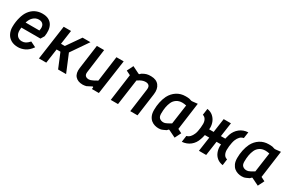

<svg xmlns="http://www.w3.org/2000/svg" viewBox="99 -1468 3645 2431"><g transform="rotate(30 1921.0 -252.0)"><path d="M229 10Q167 10 125 -15Q83 -40 62 -83Q41 -126 41 -177Q41 -219 46.5 -255Q52 -291 60 -318Q76 -381 109 -425Q142 -469 188 -491.5Q234 -514 289 -514Q344 -514 380 -495Q416 -476 435 -443Q454 -410 458 -367.5Q462 -325 454 -279L423 -227H123L133 -309H360Q373 -366 353 -396Q333 -426 287 -426Q241 -426 204.5 -391Q168 -356 153 -288Q149 -267 145.5 -246Q142 -225 141 -191Q139 -137 165 -108Q191 -79 235 -79Q264 -79 288 -92Q312 -105 341 -137L420 -98Q376 -36 326.5 -13Q277 10 229 10Z M532 0 603 -504H710L681 -300H737L879 -504H994L812 -239L808 -291L929 0H812L725 -210H669L639 0Z M1175 11Q1104 11 1066.5 -31Q1029 -73 1040 -153L1088 -504H1194L1148 -157Q1143 -120 1160 -102.5Q1177 -85 1211 -85Q1222 -85 1235.5 -89Q1249 -93 1270 -103.5Q1291 -114 1324 -133L1374 -504H1480L1408 0H1306L1309 -21Q1310 -29 1305 -31.5Q1300 -34 1293 -30Q1274 -20 1257.5 -11.5Q1241 -3 1227 4Q1214 7 1201 9Q1188 11 1175 11Z M1582 0 1643 -447 1691 -364 1572 -423 1617 -514 1720 -463Q1730 -459 1736 -466L1750 -480Q1785 -501 1812.5 -508.5Q1840 -516 1877 -515Q1955 -514 1992.5 -465Q2030 -416 2019 -335L1973 0H1867L1913 -340Q1919 -382 1902 -400Q1885 -418 1854 -418Q1835 -418 1817.5 -413.5Q1800 -409 1778.5 -398Q1757 -387 1724 -366L1745 -407L1688 0Z M2283 10Q2257 10 2228.5 2Q2200 -6 2175.5 -25.5Q2151 -45 2135.5 -79Q2120 -113 2120 -165Q2120 -222 2131.5 -277Q2143 -332 2166 -380Q2199 -443 2254.5 -478.5Q2310 -514 2381 -514Q2395 -514 2407 -513.5Q2419 -513 2434 -511L2471 -500Q2478 -499 2487 -500L2561 -508L2507 -110L2566 -80L2521 10L2417 -41Q2408 -46 2403 -39L2387 -22Q2361 -10 2344.5 -2.5Q2328 5 2314 7.5Q2300 10 2283 10ZM2299 -86Q2311 -86 2322.5 -89Q2334 -92 2353 -102Q2372 -112 2404 -131L2444 -416Q2410 -423 2385 -423Q2338 -423 2303.5 -400.5Q2269 -378 2252 -340Q2236 -305 2228.5 -263Q2221 -221 2221 -168Q2221 -123 2244 -104.5Q2267 -86 2299 -86Z M2871 0 2901 -210H2826L2837 -300H2913L2942 -504H3048L3019 -300H3094L3085 -210H3007L2977 0ZM2626 10 2639 -83Q2669 -91 2688.5 -112Q2708 -133 2722 -166Q2730 -183 2735.5 -210.5Q2741 -238 2744 -267.5Q2747 -297 2747 -320Q2747 -355 2732.5 -382.5Q2718 -410 2686 -420L2699 -513Q2750 -505 2783 -476.5Q2816 -448 2832.5 -408.5Q2849 -369 2849 -325Q2849 -298 2845 -264Q2841 -230 2834 -198Q2827 -166 2817 -140Q2796 -76 2746.5 -36Q2697 4 2626 10ZM3222 7Q3171 0 3137 -28Q3103 -56 3087 -96.5Q3071 -137 3071 -180Q3071 -209 3074.5 -242Q3078 -275 3085 -307.5Q3092 -340 3101 -366Q3124 -431 3174.5 -471Q3225 -511 3296 -515L3283 -424Q3251 -418 3230 -396Q3209 -374 3195 -340Q3188 -323 3182 -296Q3176 -269 3173 -240Q3170 -211 3170 -186Q3170 -149 3185.5 -120.5Q3201 -92 3234 -84Z M3499 10Q3473 10 3444.5 2Q3416 -6 3391.5 -25.5Q3367 -45 3351.5 -79Q3336 -113 3336 -165Q3336 -222 3347.5 -277Q3359 -332 3382 -380Q3415 -443 3470.5 -478.5Q3526 -514 3597 -514Q3611 -514 3623 -513.5Q3635 -513 3650 -511L3687 -500Q3694 -499 3703 -500L3777 -508L3723 -110L3782 -80L3737 10L3633 -41Q3624 -46 3619 -39L3603 -22Q3577 -10 3560.5 -2.5Q3544 5 3530 7.5Q3516 10 3499 10ZM3515 -86Q3527 -86 3538.5 -89Q3550 -92 3569 -102Q3588 -112 3620 -131L3660 -416Q3626 -423 3601 -423Q3554 -423 3519.5 -400.5Q3485 -378 3468 -340Q3452 -305 3444.5 -263Q3437 -221 3437 -168Q3437 -123 3460 -104.5Q3483 -86 3515 -86Z"/></g></svg>

Font: Finlandica Medium
Style: Italic
Weight: 500
Italic angle: -8°
Designer: Niklas Ekholm, Juho Hiilivirta, Jaakko Suomalainen
Foundry: Helsinki Type Studio
Version: Version 1.063